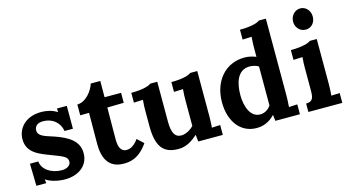

<svg xmlns="http://www.w3.org/2000/svg" viewBox="-84 -1090 2607 1433"><g transform="rotate(-15 1219.5 -373.5)"><path d="M45.4 -165 49.3 6.8H125.5L122.1 -23.4H123C154.3 0 213.4 16.1 271 16.1C364.3 16.1 453.1 -34.2 453.1 -138.2C453.1 -231.9 377.9 -277.3 276.9 -312.5C208 -335.9 154.8 -345.7 154.8 -392.6C154.8 -431.2 186.5 -445.8 220.7 -445.8C292.5 -445.8 346.7 -402.8 358.4 -334H422.9V-510.7H346.7L348.1 -482.4H347.2C314.5 -505.9 263.7 -516.1 227.1 -516.1C95.7 -516.1 38.6 -431.6 38.6 -355C38.6 -247.1 134.8 -217.3 217.8 -185.1C293.5 -155.3 334 -144 334 -106C334 -71.3 298.3 -56.2 265.1 -56.2C180.2 -56.2 115.2 -103.5 109.9 -165Z M501.5 -416.5 569.8 -417.5 568.4 -176.3C568.4 -9.3 657.7 16.1 723.6 16.1C759.8 16.1 837.4 14.6 910.2 -92.3L861.8 -137.2C824.2 -83.5 787.6 -77.1 771 -77.1C719.7 -77.1 710.4 -127.4 710.4 -174.3V-188.5C710.4 -213.4 710.9 -278.8 711.9 -420.4L839.4 -422.9V-500H711.9L712.4 -625.5H638.7C623 -574.2 570.8 -501.5 501.5 -500Z M1430.7 -509.8H1376C1362.3 -497.1 1314.9 -480 1222.7 -480V-404.3L1293 -407.2C1289.6 -377.4 1289.1 -343.8 1289.1 -319.8V-124C1265.1 -97.7 1226.1 -76.2 1193.4 -76.2C1142.6 -76.2 1121.6 -115.7 1121.6 -203.6V-509.8H1066.9C1053.2 -497.1 1005.9 -480 913.1 -480V-404.3L983.4 -407.2C980 -377.4 979.5 -343.8 979.5 -319.8V-205.1C979.5 -50.8 1026.9 16.1 1145.5 16.1C1209.5 16.1 1254.9 -16.6 1295.4 -52.2H1296.4L1301.8 0H1491.7V-76.2L1426.8 -73.2C1427.2 -80.6 1428.2 -88.9 1428.7 -97.2C1429.2 -105.5 1429.2 -113.3 1429.7 -121.1C1430.2 -128.9 1430.2 -142.1 1430.7 -160.6Z M1972.2 -754.9C1958.5 -742.2 1911.1 -725.1 1818.4 -725.1V-648.9L1888.7 -651.9C1886.2 -621.6 1884.8 -584 1884.8 -564.5V-498C1859.9 -507.3 1833 -516.1 1795.9 -516.1C1647.5 -516.1 1548.3 -398.4 1548.3 -237.3C1548.3 -82.5 1630.4 16.1 1750 16.1C1799.3 16.1 1846.7 0 1891.1 -46.4H1892.1L1897.5 0H2087.4V-76.2L2022.5 -73.2C2024.9 -103.5 2026.4 -141.1 2026.4 -160.6V-754.9ZM1802.2 -75.2C1725.1 -75.2 1694.8 -166.5 1694.8 -252.4C1694.8 -346.7 1721.7 -439.5 1814 -441.9C1843.3 -441.9 1870.6 -433.1 1884.8 -423.3V-122.6C1867.2 -94.7 1835.9 -75.2 1802.2 -75.2Z M2354 -509.8H2299.8C2286.1 -497.1 2238.8 -480 2146 -480V-404.3L2216.3 -407.2C2212.9 -377.4 2212.4 -343.8 2212.4 -319.8V-153.8C2212.4 -100.6 2209 -64.9 2152.8 -64.9V0H2415V-76.2L2350.1 -73.2C2352.5 -103.5 2354 -141.1 2354 -160.6ZM2368.7 -680.2C2368.7 -726.1 2336.4 -762.7 2293 -762.7C2252 -762.7 2216.8 -726.1 2216.8 -680.2C2216.8 -635.3 2248.5 -598.6 2294.4 -598.6C2339.4 -598.6 2368.7 -635.3 2368.7 -680.2Z"/></g></svg>

Font: Parastoo
Style: Bold
Weight: 700
Foundry: Saber Rastikerdar (saber.rastikerdar@gmail.com)
Version: Version 2.0.1